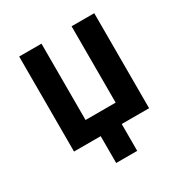

<svg xmlns="http://www.w3.org/2000/svg" viewBox="-158 -646 876 917"><g transform="rotate(-30 280.0 -188.0)"><path d="M221 148V0H74V-524H197V-103H363V-524H488V0H337V148Z"/></g></svg>

Font: Ubuntu Sans Mono SemiBold
Style: Regular
Weight: 600
Monospace: yes
Designer: Dalton Maag Ltd
Foundry: Dalton Maag Ltd
Version: Version 1.006